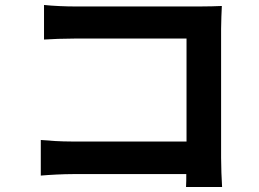

<svg xmlns="http://www.w3.org/2000/svg" viewBox="-20 -730 1040 772"><path d="M873 22C871 -8 869 -61 869 -96V-614C869 -643 871 -683 872 -706C855 -705 813 -704 784 -704H281C246 -704 194 -706 157 -710V-571C185 -573 239 -575 281 -575H730V-161H269C224 -161 179 -164 144 -167V-24C177 -27 234 -30 273 -30H729C729 -11 729 6 728 22Z"/></svg>

Font: Noto Sans KR Bold
Style: Regular
Weight: 700
Designer: Ryoko NISHIZUKA  (kana & ideographs); Paul D. Hunt (Latin, Greek & Cyrillic); Wenlong ZHANG  (bopomofo); Sandoll Communi
Foundry: Adobe Systems Incorporated
Version: Version 1.004;PS 1.004;hotconv 1.0.82;makeotf.lib2.5.63406